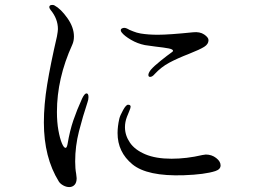

<svg xmlns="http://www.w3.org/2000/svg" viewBox="-20 -753 1040 779"><path d="M158 -256Q158 -328 171.5 -410.5Q185 -493 211 -605Q215 -627 215 -635Q215 -677 185 -713Q180 -720 180 -724Q180 -733 192 -733Q198 -733 201 -731Q227 -717 253.5 -679.5Q280 -642 280 -605Q280 -586 273 -571Q211 -435 211 -299Q211 -257 217 -224Q223 -191 231 -172Q239 -153 246 -153Q251 -153 254 -168Q263 -222 277.5 -264.5Q292 -307 313 -353Q323 -374 331 -374Q339 -374 339 -359Q339 -349 335 -338Q316 -281 300.5 -220.5Q285 -160 285 -98Q285 -69 289 -48Q291 -34 291 -30Q291 -12 282.5 -3Q274 6 261 6Q249 6 237 -0.5Q225 -7 219 -16Q158 -114 158 -256ZM589 -441Q582 -441 582 -449Q582 -457 592 -470Q605 -485 632.5 -507Q660 -529 677 -541Q682 -544 682 -547Q682 -553 664.5 -556.5Q647 -560 611 -564L568 -570Q538 -576 511.5 -591.5Q485 -607 474 -621Q470 -626 470 -630Q470 -635 474.5 -637.5Q479 -640 484 -640Q492 -640 505 -632Q508 -631 521 -625.5Q534 -620 551 -617Q582 -612 620 -612Q666 -612 763 -622Q791 -625 808.5 -613Q826 -601 826 -590Q826 -574 808.5 -563Q791 -552 748 -535Q699 -516 666.5 -498.5Q634 -481 608 -453Q598 -441 589 -441ZM457 -213Q457 -240 464 -271Q467 -284 479.5 -306.5Q492 -329 500 -328Q510 -328 510 -320Q510 -315 504 -301Q498 -287 495 -279Q487 -258 487 -237Q487 -204 507 -174.5Q527 -145 569.5 -127Q612 -109 676 -109Q737 -109 801 -124Q811 -126 815 -126Q839 -126 857 -112Q875 -98 875 -82Q875 -66 854 -59Q811 -45 726 -42Q577 -37 517 -86.5Q457 -136 457 -213Z"/></svg>

Font: Hina Mincho
Style: Regular
Weight: 400
Designer: satsuyako
Foundry: satsuyako
Version: Version 1.100